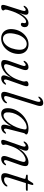

<svg xmlns="http://www.w3.org/2000/svg" viewBox="1254 -2012 767 3316"><g transform="rotate(90 1638.0 -354.5)"><path d="M84.5 -378.5Q75.5 -383 85 -400.5Q100.5 -429 129 -445.8Q157.5 -462.5 188.5 -462.5Q210 -462.5 222.8 -451.5Q235.5 -440.5 235.5 -418Q235.5 -396 225.2 -365.2Q215 -334.5 203 -302.5Q238.5 -373.5 286 -418Q333.5 -462.5 382 -462.5Q416 -462.5 433 -444.2Q450 -426 449.5 -396.5Q449 -365.5 435 -348.2Q421 -331 402 -331Q388.5 -331 381.5 -337.8Q374.5 -344.5 374.5 -354Q374.5 -363.5 377.5 -372.2Q380.5 -381 380.5 -392Q380.5 -421 354 -421Q328 -421 294.5 -390Q261 -359 227.2 -300.2Q193.5 -241.5 167.5 -158.5Q156 -123.5 150.8 -103.5Q145.5 -83.5 145.5 -67.5Q145.5 -51.5 153.2 -44.8Q161 -38 161 -24.5Q161 -10.5 144.2 -0.5Q127.5 9.5 98.5 9.5Q71.5 9.5 66 -10.5Q60.5 -30.5 75.5 -76.5L159.5 -340Q173 -381 169 -397.8Q165 -414.5 150.5 -414.5Q141.5 -414.5 131 -408.5Q120.5 -402.5 105.5 -387.5Q92 -375 84.5 -378.5Z M755.5 -463Q808.5 -460.5 847.2 -433Q886 -405.5 902.8 -355.2Q919.5 -305 907 -234.5Q893.5 -162.5 853.5 -106.2Q813.5 -50 756.5 -19Q699.5 12 635 9Q583 7 545.5 -20.5Q508 -48 491.8 -98.2Q475.5 -148.5 488 -219.5Q501.5 -291.5 540.5 -347.8Q579.5 -404 635.5 -435Q691.5 -466 755.5 -463ZM640.5 -22Q683 -19 722 -44.2Q761 -69.5 790 -118.8Q819 -168 832 -237Q850.5 -333 826 -380.2Q801.5 -427.5 749.5 -431.5Q708 -435 670.2 -409.8Q632.5 -384.5 604.2 -335.2Q576 -286 563 -217Q544.5 -120.5 568 -73.2Q591.5 -26 640.5 -22Z M1438 -75Q1447 -71 1437.5 -53Q1421.5 -24.5 1393 -7.8Q1364.5 9 1332.5 9Q1310 9 1296 -2Q1282 -13 1282 -34.5Q1282 -53 1291.5 -80.2Q1301 -107.5 1323 -162Q1285 -98.5 1241.8 -61.2Q1198.5 -24 1157.2 -7.5Q1116 9 1084.5 9Q1024.5 9 1018.2 -28.2Q1012 -65.5 1035.5 -133L1108.5 -340Q1123.5 -381 1119.8 -397.8Q1116 -414.5 1101 -414.5Q1092.5 -414.5 1081.8 -408.5Q1071 -402.5 1056 -387.5Q1043 -375 1035 -378.5Q1026 -383 1035.5 -400.5Q1051.5 -429 1079.8 -445.8Q1108 -462.5 1140 -462.5Q1177 -462.5 1187.5 -434.8Q1198 -407 1179 -352.5L1104 -138Q1084.5 -82.5 1091 -61.5Q1097.5 -40.5 1127 -40.5Q1158 -40.5 1201.5 -67.5Q1245 -94.5 1288.2 -149.8Q1331.5 -205 1361 -289.5Q1378.5 -339.5 1383.8 -358.2Q1389 -377 1389 -386.5Q1389 -399 1385.5 -406.2Q1382 -413.5 1382 -425Q1382 -442 1398 -452.2Q1414 -462.5 1440 -462.5Q1464 -462.5 1468.8 -442.2Q1473.5 -422 1456.5 -375L1364.5 -113.5Q1350 -72.5 1353.8 -55.8Q1357.5 -39 1372 -39Q1381 -39 1391.5 -45Q1402 -51 1417 -66Q1430.5 -78.5 1438 -75Z M1800.5 -607 1651.5 -127Q1635.5 -75.5 1640.8 -58.2Q1646 -41 1666 -41Q1684.5 -41 1705 -51.8Q1725.5 -62.5 1741.5 -83Q1749.5 -92.5 1756.5 -91Q1768.5 -89 1761.5 -71Q1754.5 -50 1733.2 -31.8Q1712 -13.5 1682.8 -2.2Q1653.5 9 1623 9Q1581.5 9 1570.5 -18.8Q1559.5 -46.5 1579.5 -110L1730.5 -594.5Q1743.5 -636 1739 -652.8Q1734.5 -669.5 1719.5 -669.5Q1711 -669.5 1700.2 -663.5Q1689.5 -657.5 1674.5 -642.5Q1661.5 -630 1653.5 -633.5Q1644.5 -638 1654 -655.5Q1670 -684 1698.2 -700.8Q1726.5 -717.5 1758.5 -717.5Q1795 -717.5 1806.2 -689.5Q1817.5 -661.5 1800.5 -607Z M2210 -113.5Q2199.5 -71 2203 -55Q2206.5 -39 2219 -39Q2236 -39 2263.5 -65.5Q2277 -78 2284.5 -74.5Q2293.5 -70.5 2284 -52.5Q2268.5 -24 2239.8 -7.5Q2211 9 2182 9Q2133.5 9 2133.5 -38.5Q2133.5 -50.5 2136 -65.2Q2138.5 -80 2144.8 -104.2Q2151 -128.5 2163.5 -169Q2117 -82 2059.5 -36.5Q2002 9 1943.5 9Q1896.5 9 1870.2 -23.5Q1844 -56 1850 -128.5Q1855.5 -192.5 1886.5 -252.2Q1917.5 -312 1967 -359.5Q2016.5 -407 2077.5 -434.8Q2138.5 -462.5 2203 -462.5Q2252.5 -462.5 2278 -451.5Q2303.5 -440.5 2302.5 -424Q2302 -411 2292 -403.8Q2282 -396.5 2279 -383.5ZM1921.5 -134Q1916.5 -78 1931.8 -54.8Q1947 -31.5 1976 -31.5Q2008.5 -31.5 2046 -62.5Q2083.5 -93.5 2119 -145.2Q2154.5 -197 2180.5 -260.8Q2206.5 -324.5 2215.5 -390.5Q2221.5 -431 2183.5 -431Q2138.5 -431 2094.2 -406Q2050 -381 2012.8 -338.5Q1975.5 -296 1951 -243Q1926.5 -190 1921.5 -134Z M2428 -378.5Q2419 -383 2428.5 -400.5Q2444.5 -429 2472.8 -445.8Q2501 -462.5 2533 -462.5Q2556 -462.5 2569.8 -451.8Q2583.5 -441 2583.5 -419Q2583.5 -401 2574.2 -373.5Q2565 -346 2542.5 -292Q2581 -355 2624.2 -392.5Q2667.5 -430 2708.8 -446.2Q2750 -462.5 2781.5 -462.5Q2841.5 -462.5 2847.8 -425.2Q2854 -388 2830.5 -321L2757.5 -113.5Q2742.5 -72.5 2746.2 -55.8Q2750 -39 2764.5 -39Q2773.5 -39 2784.2 -45Q2795 -51 2809.5 -66Q2823 -78.5 2830.5 -75Q2839.5 -71 2830.5 -53Q2814.5 -24.5 2786.2 -7.8Q2758 9 2726 9Q2689 9 2678.5 -18.8Q2668 -46.5 2687 -101L2762 -315.5Q2781.5 -371 2775 -392Q2768.5 -413 2739 -413Q2707.5 -413 2664 -386Q2620.5 -359 2577.5 -303.8Q2534.5 -248.5 2505 -164Q2487.5 -114 2482.2 -95.2Q2477 -76.5 2477 -67Q2477 -54.5 2480.5 -47.2Q2484 -40 2484 -29Q2484 -11.5 2468 -1.2Q2452 9 2426 9Q2402 9 2397.2 -11.2Q2392.5 -31.5 2409.5 -78.5L2501.5 -340Q2516 -381 2512.2 -397.8Q2508.5 -414.5 2494 -414.5Q2485 -414.5 2474.5 -408.5Q2464 -402.5 2449 -387.5Q2435.5 -375 2428 -378.5Z M3056 -413 3011 -420.5Q2996.5 -424 2996.5 -435.5Q2996.5 -450 3017.5 -450H3068.5Q3085.5 -450 3096 -463.5L3140.5 -535Q3149 -546.5 3162 -546.5Q3176 -546.5 3176 -532.5Q3176 -524 3170 -504L3153 -449.5H3261.5Q3276.5 -449.5 3276.5 -437.5Q3276.5 -417.5 3243.5 -417.5H3143L3053.5 -133.5Q3036 -76.5 3044.2 -58.8Q3052.5 -41 3082 -41Q3107.5 -41 3130.2 -52Q3153 -63 3177 -90Q3185 -99 3192 -99Q3202.5 -99 3201.5 -88Q3200.5 -70.5 3178.8 -47.8Q3157 -25 3121.5 -8Q3086 9 3043 9Q2989.5 9 2976.8 -23.5Q2964 -56 2982 -114.5L3063.5 -370.5Q3070.5 -393.5 3069 -402Q3067.5 -410.5 3056 -413Z"/></g></svg>

Font: Fraunces 9pt S000 Light
Style: Italic
Weight: 300
Italic angle: -16°
Version: Version 1.000; ttfautohint (v1.8.3)